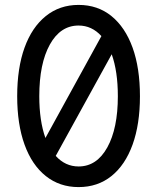

<svg xmlns="http://www.w3.org/2000/svg" viewBox="-20 -746 640 782"><path d="M300 16Q223 16 166.5 -29Q110 -74 80 -157Q50 -240 50 -354Q50 -469 80 -552Q110 -635 166.5 -680.5Q223 -726 300 -726Q378 -726 434 -680.5Q490 -635 520 -552Q550 -469 550 -354Q550 -240 520 -157Q490 -74 434 -29Q378 16 300 16ZM140 -354Q140 -254 165 -184L393 -599Q354 -642 300 -642Q226 -642 183 -564.5Q140 -487 140 -354ZM300 -68Q374 -68 417 -145.5Q460 -223 460 -354Q460 -455 435 -525L207 -111Q246 -68 300 -68Z"/></svg>

Font: Geist Mono
Style: Regular
Weight: 400
Monospace: yes
Designer: Basement.studio, Andrés Briganti, Mateo Zaragoza
Foundry: Basement.studio, Vercel, Andrés Briganti, Guido Ferreyra, Mateo Zaragoza
Version: Version 1.500; ttfautohint (v1.8.4.7-5d5b)